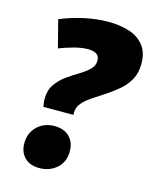

<svg xmlns="http://www.w3.org/2000/svg" viewBox="-112 -804 723 896"><g transform="rotate(15 249.5 -356.5)"><path d="M109 -266Q109 -271 107 -280Q105 -289 105 -304Q105 -345 124.5 -373.5Q144 -402 172.5 -422.5Q201 -443 229.5 -460Q258 -477 277.5 -495.5Q297 -514 297 -539Q297 -562 281.5 -571Q266 -580 242 -580Q211 -580 172.5 -569.5Q134 -559 104 -547L70 -679Q125 -702 185 -715Q245 -728 301 -728Q355 -728 400 -714Q445 -700 472 -667Q499 -634 499 -577Q499 -534 481.5 -502Q464 -470 436 -446Q408 -422 376.5 -401.5Q345 -381 317 -362.5Q289 -344 271.5 -323.5Q254 -303 254 -277V-266ZM164 15Q118 15 92.5 -11Q67 -37 67 -79Q67 -129 100 -161Q133 -193 184 -193Q229 -193 255.5 -167Q282 -141 282 -97Q282 -46 248 -15.5Q214 15 164 15Z"/></g></svg>

Font: Bitter Black
Style: Italic
Weight: 900
Italic angle: -9°
Designer: Sol Matas, and Bitter project Authors
Foundry: Sol Matas
Version: Version 2.001